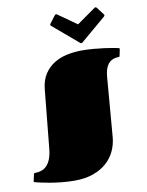

<svg xmlns="http://www.w3.org/2000/svg" viewBox="-102 -1023 852 1114"><g transform="rotate(-10 323.5 -466.0)"><path d="M167 -533.2Q172.4 -586.4 195.8 -622.1Q219.2 -657.7 253.9 -679Q288.6 -700.2 331.1 -709Q373.5 -717.8 417 -717.8Q452.6 -717.8 486.8 -714.8Q521 -711.9 549.8 -708Q578.6 -704.1 599.6 -700.2Q620.6 -696.3 630.4 -694.3Q636.2 -692.9 636.2 -689Q636.2 -688 635.3 -683.1L627.9 -647.9Q627 -644.5 625.2 -643.8Q623.5 -643.1 622.1 -643.1Q600.6 -643.1 585 -635.7Q569.3 -628.4 559.1 -615.2Q548.8 -602.1 543.5 -584Q538.1 -565.9 536.1 -544.9L506.8 -189.9Q502.9 -147 484.9 -108.9Q466.8 -70.8 434.6 -42.5Q402.3 -14.2 355.5 2.4Q308.6 19 248 19Q207.5 19 169.9 15.1Q132.3 11.2 101.6 5.9Q70.8 0.5 48.6 -4.6Q26.4 -9.8 16.6 -12.2Q10.7 -13.7 10.7 -17.6Q10.7 -18.1 11.7 -22.9L20 -60.1Q21 -63.5 22.7 -64.2Q24.4 -64.9 25.9 -64.9Q47.4 -64.9 65.7 -71.3Q84 -77.6 97.7 -92.3Q111.3 -106.9 120.4 -130.4Q129.4 -153.8 132.8 -188ZM532.2 -947.8Q534.2 -948.7 535.6 -949.7Q537.1 -950.7 538.6 -950.7Q543 -950.7 546.9 -945.8L579.6 -902.8Q582.5 -898.9 582.5 -896Q582.5 -892.1 578.1 -888.7L429.7 -762.7Q428.2 -761.7 426.8 -760.7Q425.3 -759.8 422.9 -759.8Q420.4 -759.8 418.9 -760.7Q417.5 -761.7 416 -762.7L267.6 -888.7Q263.2 -892.1 263.2 -896Q263.2 -898.9 266.1 -902.8L298.8 -945.8Q301.3 -948.7 303 -949.7Q304.7 -950.7 307.1 -950.7Q308.6 -950.7 310.1 -949.7Q311.5 -948.7 313.5 -947.8L422.9 -870.6Z"/></g></svg>

Font: Fascinate
Style: Regular
Weight: 900
Designer: Astigmatic (AOETI)
Foundry: Astigmatic (AOETI)
Version: Version 1.000